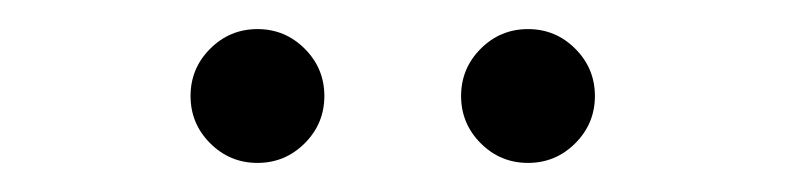

<svg xmlns="http://www.w3.org/2000/svg" viewBox="-20 -683 540 132"><path d="M157 -571Q138 -571 124.5 -584.5Q111 -598 111 -617Q111 -636 124.5 -649.5Q138 -663 157 -663Q176 -663 189.5 -649.5Q203 -636 203 -617Q203 -598 189.5 -584.5Q176 -571 157 -571ZM343 -571Q324 -571 310.5 -584.5Q297 -598 297 -617Q297 -636 310.5 -649.5Q324 -663 343 -663Q362 -663 375.5 -649.5Q389 -636 389 -617Q389 -598 375.5 -584.5Q362 -571 343 -571Z"/></svg>

Font: Spectral SC Light
Style: Regular
Weight: 300
Designer: Jean-Baptiste Levee
Foundry: Production Type
Version: Version 2.001